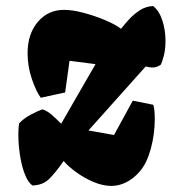

<svg xmlns="http://www.w3.org/2000/svg" viewBox="-20 -609 571 639"><path d="M351.1 9.8Q321.8 9.8 290 -3.9Q258.3 -17.6 232.2 -36.9Q206.1 -56.2 191.9 -73.2Q164.6 -34.2 143.6 -13.4Q122.6 7.3 87.9 8.3Q74.2 -1.5 64.2 -25.4Q54.2 -49.3 48.6 -80.1Q43 -110.8 41.5 -142.1Q40 -173.3 43.5 -198.2Q58.1 -214.4 81.8 -227.1Q105.5 -239.7 121.1 -245.1Q135.7 -240.7 149.9 -228.8Q164.1 -216.8 183.6 -197.3L297.9 -395.5L211.4 -406.7L196.8 -301.3L115.7 -283.7Q100.6 -303.7 86.2 -345.7Q71.8 -387.7 71.8 -432.1Q71.8 -495.6 105.7 -535.9Q139.6 -576.2 193.4 -576.2Q220.2 -576.2 256.8 -566.7Q293.5 -557.1 328.1 -542.7Q362.8 -528.3 382.8 -513.2Q393.1 -526.4 408.7 -543.7Q424.3 -561 444.8 -574.5Q465.3 -587.9 489.7 -588.9Q509.8 -573.2 520.3 -541Q530.8 -508.8 530.8 -473.1Q530.8 -445.3 525.4 -424.1Q520 -402.8 514.6 -393.1Q508.3 -389.2 501.7 -386.7Q495.1 -384.3 486.8 -384.3Q479.5 -384.3 464.8 -387.7L274.4 -174.8L359.4 -159.7L421.9 -273.9L490.2 -260.3Q492.7 -252 493.9 -240.5Q495.1 -229 495.1 -213.4Q495.1 -162.1 481.9 -114Q468.8 -65.9 445.8 -39.1Q424.3 -14.2 399.9 -2.2Q375.5 9.8 351.1 9.8Z"/></svg>

Font: Fruktur
Style: Italic
Weight: 400
Italic angle: -8°
Designer: Viktoriya Grabowska, Eben Sorkin
Foundry: Viktoriya Grabowska
Version: Version 1.008; ttfautohint (v1.8.4.7-5d5b)